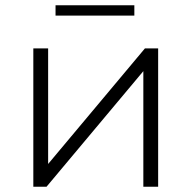

<svg xmlns="http://www.w3.org/2000/svg" viewBox="-20 -706 724 726"><path d="M106 0V-523H162V-86L528 -523H578V0H522V-437L156 0ZM190 -647V-686H488V-647Z"/></svg>

Font: Montserrat-Alt1 Light
Style: Regular
Weight: 300
Designer: Differentunic
Foundry: Differentunic
Version: Version 7.222